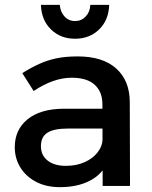

<svg xmlns="http://www.w3.org/2000/svg" viewBox="-20 -768 626 793"><path d="M259 -237Q203 -237 176 -220Q149 -203 149 -164Q149 -127 176.5 -105Q204 -83 252 -83Q295 -83 329 -98Q363 -113 383 -138.5Q403 -164 404 -196L426 -99Q401 -47 350 -21Q299 5 228 5Q171 5 129 -17Q87 -39 64 -76.5Q41 -114 41 -160Q41 -232 93.5 -275Q146 -318 242 -319H418V-237ZM403 -337Q403 -389 371 -418Q339 -447 276 -447Q238 -447 198.5 -433Q159 -419 119 -392L72 -466Q109 -489 142 -504Q175 -519 212.5 -527Q250 -535 301 -535Q404 -535 459.5 -485.5Q515 -436 516 -349L517 0H404ZM227 -748Q229 -719 246.5 -700Q264 -681 290 -681Q316 -681 334 -700Q352 -719 353 -748H431Q429 -685 389.5 -646.5Q350 -608 290 -608Q230 -608 190.5 -646.5Q151 -685 149 -748Z"/></svg>

Font: Alexandria
Style: Regular
Weight: 400
Designer: Mohamed Gaber
Foundry: Kief Type Foundry
Version: Version 5.100